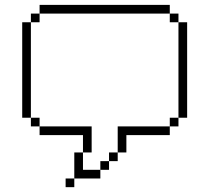

<svg xmlns="http://www.w3.org/2000/svg" viewBox="-20 -663 861 790"><path d="M250 71.4V107.1H285.7V71.4ZM285.7 -35.7V71.4H392.9V35.7H321.4V-35.7ZM392.9 0V35.7H428.6V0ZM428.6 -35.7V0H464.3V-35.7ZM464.3 -142.9V-35.7H500V-107.1H678.6V-142.9ZM321.4 -107.1V-35.7H357.1V-142.9H142.9V-107.1ZM142.9 -142.9V-178.6H107.1V-142.9ZM107.1 -178.6V-571.4H71.4V-178.6ZM107.1 -607.1V-571.4H142.9V-607.1ZM142.9 -642.9V-607.1H678.6V-642.9ZM678.6 -178.6V-142.9H714.3V-178.6ZM714.3 -571.4V-178.6H750V-571.4ZM714.3 -571.4V-607.1H678.6V-571.4Z"/></svg>

Font: Gossip Icons Med Pixel
Style: Regular
Weight: 500
Designer: Deborah Khodanovich
Version: Version 1.001;Glyphs 3.3.1 (3343)